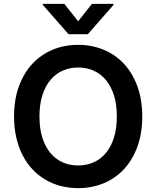

<svg xmlns="http://www.w3.org/2000/svg" viewBox="-20 -971 815 1001"><path d="M721.6 -363.6Q721.6 -275.6 696.2 -206.1Q670.8 -136.7 626.1 -88.8Q581.3 -40.8 520.1 -15.4Q458.8 9.9 387.4 9.9Q339.8 9.9 296.3 -1.4Q252.8 -12.8 215.7 -34.8Q178.6 -56.8 148.6 -89Q118.6 -121.1 97.5 -162.5Q76.3 -203.8 64.8 -254.4Q53.3 -305 53.3 -363.6Q53.3 -451.7 78.7 -521.1Q104 -590.6 148.8 -638.5Q193.5 -686.4 254.6 -711.8Q315.7 -737.2 387.4 -737.2Q458.8 -737.2 520.1 -711.8Q581.3 -686.4 626.1 -638.5Q670.8 -590.6 696.2 -521.1Q721.6 -451.7 721.6 -363.6ZM589.1 -363.6Q589.1 -425.8 574.2 -473.4Q559.3 -521 532.7 -553.3Q506 -585.6 468.9 -602.3Q431.8 -619 387.4 -619Q343 -619 305.9 -602.3Q268.8 -585.6 242.2 -553.3Q215.6 -521 200.6 -473.4Q185.7 -425.8 185.7 -363.6Q185.7 -301.5 200.6 -253.9Q215.6 -206.3 242.2 -174Q268.8 -141.7 305.9 -125Q343 -108.3 387.4 -108.3Q431.8 -108.3 468.9 -125Q506 -141.7 532.7 -174Q559.3 -206.3 574.2 -253.9Q589.1 -301.5 589.1 -363.6ZM387.4 -860.1 459.5 -951H572.1V-946L437.9 -792.6H337.4L202.8 -946V-951H315.3Z"/></svg>

Font: Interop SemBd
Style: Regular
Weight: 600
Designer: Rasmus Andersson, Google, Jang Haemin
Foundry: jhaemin
Version: Version 1.008